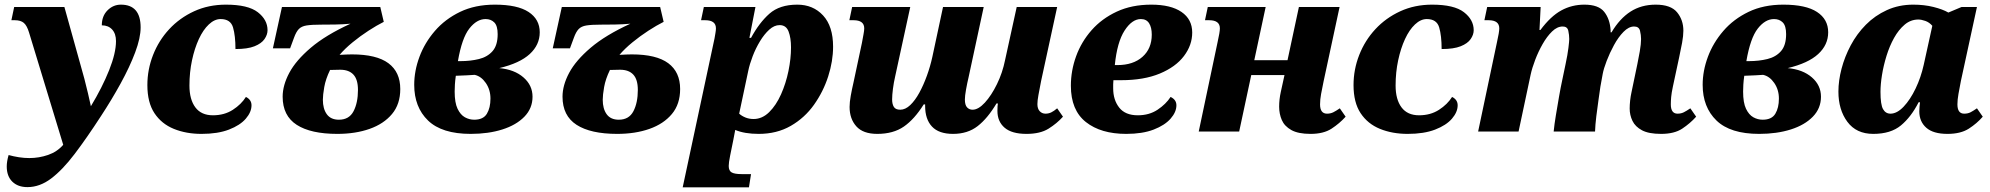

<svg xmlns="http://www.w3.org/2000/svg" viewBox="-20 -566 8562 826"><path d="M98 239Q57 239 33 215.5Q9 192 9 150Q9 129 17 101Q39 107 61.5 110.5Q84 114 106 114Q148 114 187 100.5Q226 87 252 57L105 -426Q96 -456 82.5 -467.5Q69 -479 44 -479H29L41 -536H257L328 -281Q335 -258 343 -227Q351 -196 358.5 -164.5Q366 -133 371 -109Q420 -190 449.5 -264Q479 -338 479 -389Q479 -421 462.5 -439Q446 -457 418 -457Q418 -497 442.5 -521.5Q467 -546 500 -546Q585 -546 585 -448Q585 -403 561.5 -340.5Q538 -278 499 -207Q460 -136 414 -66Q353 28 301 96.5Q249 165 200 202Q151 239 98 239Z M847 10Q781 10 728 -11.5Q675 -33 644.5 -79Q614 -125 614 -200Q614 -267 638.5 -329.5Q663 -392 708 -440.5Q753 -489 815 -517.5Q877 -546 952 -546Q1047 -546 1089 -513.5Q1131 -481 1131 -436Q1131 -417 1118 -398Q1105 -379 1075 -367Q1045 -355 993 -355Q993 -412 982.5 -448Q972 -484 929 -484Q903 -484 878.5 -461Q854 -438 835.5 -398Q817 -358 806 -306.5Q795 -255 795 -198Q795 -138 820.5 -104Q846 -70 896 -70Q945 -70 981.5 -93.5Q1018 -117 1038 -149Q1062 -137 1062 -113Q1062 -84 1037.5 -55.5Q1013 -27 965 -8.5Q917 10 847 10Z M1431 10Q1317 10 1256.5 -29Q1196 -68 1196 -150Q1196 -199 1224.5 -252.5Q1253 -306 1317 -360.5Q1381 -415 1488 -464Q1454 -461 1421.5 -460.5Q1389 -460 1361 -460Q1321 -460 1299 -456.5Q1277 -453 1265.5 -441Q1254 -429 1245 -404L1228 -358H1154L1193 -536H1616L1631 -472Q1601 -457 1565.5 -434Q1530 -411 1497 -384Q1464 -357 1441 -330Q1459 -331 1471.5 -331.5Q1484 -332 1494 -332Q1600 -332 1651 -294Q1702 -256 1702 -183Q1702 -118 1666.5 -75.5Q1631 -33 1570 -11.5Q1509 10 1431 10ZM1438 -51Q1482 -51 1501 -87.5Q1520 -124 1520 -179Q1520 -224 1500.5 -245Q1481 -266 1444 -266Q1421 -266 1400 -265Q1381 -226 1375 -191.5Q1369 -157 1369 -137Q1369 -98 1386 -74.5Q1403 -51 1438 -51Z M2005 10Q1881 10 1821.5 -47.5Q1762 -105 1762 -201Q1762 -261 1784.5 -321.5Q1807 -382 1851 -433Q1895 -484 1959.5 -515Q2024 -546 2109 -546Q2206 -546 2254 -514.5Q2302 -483 2302 -427Q2302 -373 2259 -333.5Q2216 -294 2128 -273Q2193 -267 2232 -233Q2271 -199 2271 -150Q2271 -100 2236 -64Q2201 -28 2141 -9Q2081 10 2005 10ZM2069 -484Q2031 -484 1999 -443Q1967 -402 1950 -303H1961Q2004 -303 2040.5 -312Q2077 -321 2099 -346Q2121 -371 2121 -419Q2121 -455 2106.5 -469.5Q2092 -484 2069 -484ZM2020 -51Q2059 -51 2074.5 -76.5Q2090 -102 2090 -142Q2090 -180 2070 -209Q2050 -238 2022 -244Q2008 -243 1989 -242Q1970 -241 1941 -240Q1938 -219 1937 -202Q1936 -185 1936 -172Q1936 -124 1948.5 -98Q1961 -72 1980 -61.5Q1999 -51 2020 -51Z M2635 10Q2521 10 2460.5 -29Q2400 -68 2400 -150Q2400 -199 2428.5 -252.5Q2457 -306 2521 -360.5Q2585 -415 2692 -464Q2658 -461 2625.5 -460.5Q2593 -460 2565 -460Q2525 -460 2503 -456.5Q2481 -453 2469.5 -441Q2458 -429 2449 -404L2432 -358H2358L2397 -536H2820L2835 -472Q2805 -457 2769.5 -434Q2734 -411 2701 -384Q2668 -357 2645 -330Q2663 -331 2675.5 -331.5Q2688 -332 2698 -332Q2804 -332 2855 -294Q2906 -256 2906 -183Q2906 -118 2870.5 -75.5Q2835 -33 2774 -11.5Q2713 10 2635 10ZM2642 -51Q2686 -51 2705 -87.5Q2724 -124 2724 -179Q2724 -224 2704.5 -245Q2685 -266 2648 -266Q2625 -266 2604 -265Q2585 -226 2579 -191.5Q2573 -157 2573 -137Q2573 -98 2590 -74.5Q2607 -51 2642 -51Z M2917 240 3054 -401Q3056 -413 3058 -424.5Q3060 -436 3060 -444Q3060 -479 3014 -479H2996L3008 -536H3230L3204 -403H3211Q3246 -468 3290 -507Q3334 -546 3410 -546Q3478 -546 3521 -499.5Q3564 -453 3564 -365Q3564 -303 3543 -237.5Q3522 -172 3482 -115.5Q3442 -59 3382 -24.5Q3322 10 3244 10Q3183 10 3143 -7Q3142 -1 3139.5 11.5Q3137 24 3135 35L3121 104Q3115 134 3115 148Q3115 169 3128 176Q3141 183 3170 183H3211L3202 240ZM3222 -54Q3259 -54 3289 -83.5Q3319 -113 3340 -160Q3361 -207 3372 -260.5Q3383 -314 3383 -362Q3383 -403 3372.5 -430.5Q3362 -458 3334 -458Q3311 -458 3289.5 -438.5Q3268 -419 3249.5 -388.5Q3231 -358 3218 -324Q3205 -290 3199 -261L3160 -77Q3171 -67 3187 -60.5Q3203 -54 3222 -54Z M3754 10Q3693 10 3664 -22.5Q3635 -55 3635 -106Q3635 -126 3640 -154Q3645 -182 3652 -212L3688 -381Q3692 -403 3695 -419Q3698 -435 3698 -444Q3698 -479 3652 -479H3634L3646 -536H3896L3831 -237Q3825 -211 3821.5 -184Q3818 -157 3818 -138Q3818 -118 3825.5 -106Q3833 -94 3853 -94Q3875 -94 3896 -114Q3917 -134 3935 -167Q3953 -200 3967.5 -240Q3982 -280 3991 -321L4037 -536H4212L4147 -234Q4141 -209 4136 -181Q4131 -153 4131 -138Q4131 -114 4140.5 -104Q4150 -94 4164 -94Q4189 -94 4217 -124.5Q4245 -155 4269 -204Q4293 -253 4304 -308L4354 -536H4528L4459 -218Q4452 -182 4447.5 -157.5Q4443 -133 4443 -118Q4443 -98 4453 -87.5Q4463 -77 4478 -77Q4491 -77 4502.5 -82.5Q4514 -88 4528 -100L4553 -64Q4527 -35 4491 -12.5Q4455 10 4396 10Q4333 10 4302 -16.5Q4271 -43 4271 -89Q4271 -100 4271.5 -108Q4272 -116 4273 -121H4267Q4229 -57 4186 -23.5Q4143 10 4080 10Q4019 10 3989.5 -21.5Q3960 -53 3960 -110Q3960 -115 3960 -117H3954Q3914 -53 3868.5 -21.5Q3823 10 3754 10Z M4825 10Q4716 10 4651.5 -41Q4587 -92 4587 -197Q4587 -262 4609.5 -324Q4632 -386 4676 -436Q4720 -486 4784.5 -516Q4849 -546 4933 -546Q5017 -546 5063 -514.5Q5109 -483 5109 -426Q5109 -372 5073.5 -325Q5038 -278 4969.5 -249.5Q4901 -221 4803 -221H4770Q4769 -212 4769 -203Q4769 -194 4769 -186Q4769 -136 4795 -103Q4821 -70 4875 -70Q4924 -70 4960 -94Q4996 -118 5016 -149Q5041 -137 5041 -113Q5041 -84 5016 -55.5Q4991 -27 4943 -8.5Q4895 10 4825 10ZM4776 -286H4787Q4855 -286 4895 -321.5Q4935 -357 4935 -417Q4935 -448 4923.5 -466Q4912 -484 4888 -484Q4850 -484 4818 -434.5Q4786 -385 4776 -286Z M5618 10Q5565 10 5535.5 -6.5Q5506 -23 5494.5 -49.5Q5483 -76 5483 -107Q5483 -138 5490 -170L5506 -243H5363L5311 0H5137L5218 -384Q5228 -428 5228 -444Q5228 -479 5182 -479H5164L5176 -536H5425L5376 -307H5519L5568 -536H5743L5674 -215Q5668 -186 5663.5 -162Q5659 -138 5659 -117Q5659 -77 5689 -77Q5704 -77 5716 -83Q5728 -89 5744 -100L5769 -64Q5743 -35 5708.5 -12.5Q5674 10 5618 10Z M6036 10Q5970 10 5917 -11.5Q5864 -33 5833.5 -79Q5803 -125 5803 -200Q5803 -267 5827.5 -329.5Q5852 -392 5897 -440.5Q5942 -489 6004 -517.5Q6066 -546 6141 -546Q6236 -546 6278 -513.5Q6320 -481 6320 -436Q6320 -417 6307 -398Q6294 -379 6264 -367Q6234 -355 6182 -355Q6182 -412 6171.5 -448Q6161 -484 6118 -484Q6092 -484 6067.5 -461Q6043 -438 6024.5 -398Q6006 -358 5995 -306.5Q5984 -255 5984 -198Q5984 -138 6009.5 -104Q6035 -70 6085 -70Q6134 -70 6170.5 -93.5Q6207 -117 6227 -149Q6251 -137 6251 -113Q6251 -84 6226.5 -55.5Q6202 -27 6154 -8.5Q6106 10 6036 10Z M7126 10Q7073 10 7044 -5.5Q7015 -21 7003 -46Q6991 -71 6991 -99Q6991 -115 6993 -133.5Q6995 -152 6999 -170L7024 -290Q7029 -313 7034.5 -345Q7040 -377 7040 -398Q7040 -415 7035.5 -433.5Q7031 -452 7010 -452Q6987 -452 6964.5 -429Q6942 -406 6923.5 -372Q6905 -338 6892 -304Q6879 -270 6875 -248L6865 -193Q6862 -171 6857 -137Q6852 -103 6847.5 -66Q6843 -29 6842 0H6664Q6667 -31 6673.5 -70Q6680 -109 6687 -149.5Q6694 -190 6701 -222L6715 -289Q6724 -331 6727.5 -360Q6731 -389 6731 -398Q6731 -415 6727 -433.5Q6723 -452 6703 -452Q6679 -452 6657 -430.5Q6635 -409 6616.5 -376.5Q6598 -344 6584.5 -308.5Q6571 -273 6565 -245L6513 0H6339L6420 -384Q6430 -428 6430 -444Q6430 -479 6384 -479H6366L6378 -536H6608L6603 -437H6607Q6651 -496 6696.5 -521Q6742 -546 6796 -546Q6857 -546 6881.5 -515Q6906 -484 6909 -436V-427H6913Q6948 -486 6994.5 -516Q7041 -546 7103 -546Q7168 -546 7195 -513Q7222 -480 7222 -434Q7222 -412 7216.5 -382Q7211 -352 7204 -320L7177 -194Q7171 -166 7169.5 -148.5Q7168 -131 7168 -117Q7168 -77 7197 -77Q7212 -77 7224 -83Q7236 -89 7252 -100L7277 -64Q7251 -35 7217 -12.5Q7183 10 7126 10Z M7548 10Q7424 10 7364.5 -47.5Q7305 -105 7305 -201Q7305 -261 7327.5 -321.5Q7350 -382 7394 -433Q7438 -484 7502.5 -515Q7567 -546 7652 -546Q7749 -546 7797 -514.5Q7845 -483 7845 -427Q7845 -373 7802 -333.5Q7759 -294 7671 -273Q7736 -267 7775 -233Q7814 -199 7814 -150Q7814 -100 7779 -64Q7744 -28 7684 -9Q7624 10 7548 10ZM7612 -484Q7574 -484 7542 -443Q7510 -402 7493 -303H7504Q7547 -303 7583.5 -312Q7620 -321 7642 -346Q7664 -371 7664 -419Q7664 -455 7649.5 -469.5Q7635 -484 7612 -484ZM7563 -51Q7602 -51 7617.5 -76.5Q7633 -102 7633 -142Q7633 -180 7613 -209Q7593 -238 7565 -244Q7551 -243 7532 -242Q7513 -241 7484 -240Q7481 -219 7480 -202Q7479 -185 7479 -172Q7479 -124 7491.5 -98Q7504 -72 7523 -61.5Q7542 -51 7563 -51Z M8039 10Q7966 10 7927.5 -42Q7889 -94 7889 -172Q7889 -219 7902.5 -270.5Q7916 -322 7942 -371Q7968 -420 8007 -459.5Q8046 -499 8097.5 -522.5Q8149 -546 8211 -546Q8258 -546 8298 -536Q8338 -526 8362 -512L8419 -536H8485L8416 -218Q8410 -187 8405.5 -162Q8401 -137 8401 -117Q8401 -77 8430 -77Q8446 -77 8457.5 -83Q8469 -89 8485 -100L8510 -64Q8485 -35 8450 -12.5Q8415 10 8358 10Q8297 10 8267 -16.5Q8237 -43 8237 -87Q8237 -99 8238 -107.5Q8239 -116 8240 -126H8234Q8202 -63 8158 -26.5Q8114 10 8039 10ZM8113 -77Q8141 -77 8169.5 -107Q8198 -137 8221 -185Q8244 -233 8256 -287L8293 -455Q8280 -470 8263 -476Q8246 -482 8233 -482Q8200 -482 8174 -460Q8148 -438 8128.5 -403Q8109 -368 8096 -326Q8083 -284 8076.5 -243.5Q8070 -203 8070 -171Q8070 -116 8081 -96.5Q8092 -77 8113 -77Z"/></svg>

Font: Noto Serif ExtraBold
Style: Italic
Weight: 800
Italic angle: -12°
Designer: Monotype Design Team
Foundry: Monotype Imaging Inc.
Version: Version 2.013